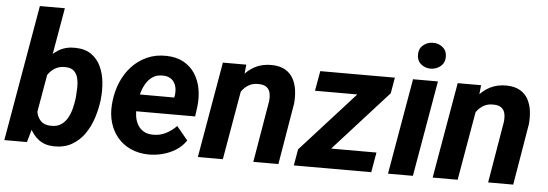

<svg xmlns="http://www.w3.org/2000/svg" viewBox="-49 -897 3006 1054"><g transform="rotate(5 1453.5 -370.0)"><path d="M131.8 -750H269.5L158.7 -113.3L126 0H1.5ZM509.8 -272.5 508.8 -261.7Q502.4 -212.9 486.6 -164.1Q470.7 -115.2 442.6 -75.4Q414.6 -35.6 372.8 -12Q331.1 11.7 273.9 10.3Q223.6 8.8 190.9 -16.4Q158.2 -41.5 140.1 -80.8Q122.1 -120.1 115.7 -165.3Q109.4 -210.4 110.8 -252L113.3 -274.9Q121.1 -318.8 139.2 -365.7Q157.2 -412.6 185.8 -452.1Q214.4 -491.7 254.2 -515.9Q293.9 -540 345.7 -538.6Q400.4 -537.6 434.8 -513.2Q469.2 -488.8 487.3 -449.5Q505.4 -410.2 510 -363.8Q514.6 -317.4 509.8 -272.5ZM371.6 -262.2 372.6 -272.9Q374.5 -294.9 375.2 -321.3Q376 -347.7 370.6 -371.6Q365.2 -395.5 349.6 -411.4Q334 -427.2 303.7 -428.2Q273.9 -429.7 251.7 -418.9Q229.5 -408.2 213.9 -389.2Q198.2 -370.1 188.5 -345.9Q178.7 -321.8 174.3 -295.9L165 -231.4Q163.1 -200.7 168.5 -170.9Q173.8 -141.1 192.6 -121.3Q211.4 -101.6 248 -100.6Q281.7 -99.1 304.2 -114Q326.7 -128.9 340.3 -153.3Q354 -177.7 361.1 -206.8Q368.2 -235.8 371.6 -262.2Z M795.4 9.8Q741.2 8.8 697.8 -11Q654.3 -30.8 625.2 -65.4Q596.2 -100.1 582.5 -146Q568.8 -191.9 572.8 -244.6L574.7 -264.6Q580.6 -319.8 601.6 -369.6Q622.6 -419.4 657.7 -457.8Q692.9 -496.1 741 -517.8Q789.1 -539.6 848.1 -538.1Q903.3 -537.1 942.4 -515.6Q981.4 -494.1 1005.4 -458Q1029.3 -421.9 1038.1 -375.7Q1046.9 -329.6 1041.5 -279.3L1033.7 -220.7H625.5L640.6 -314.5L910.2 -314L912.6 -326.2Q916.5 -353 910.2 -376.2Q903.8 -399.4 886.2 -413.6Q868.7 -427.7 839.4 -428.7Q805.7 -429.7 782.7 -414.6Q759.8 -399.4 745.1 -374.5Q730.5 -349.6 722.7 -320.6Q714.8 -291.5 711.4 -264.6L709.5 -245.1Q707 -219.2 710.9 -193.6Q714.8 -168 726.3 -147.5Q737.8 -127 758.1 -114.3Q778.3 -101.6 809.1 -100.6Q848.1 -99.6 881.1 -116Q914.1 -132.3 940.4 -159.7L1002 -85.4Q980 -52.2 946 -31Q912.1 -9.8 873 0.2Q834 10.3 795.4 9.8Z M1276.4 -407.7 1205.6 0H1067.9L1159.7 -528.3H1288.6ZM1235.8 -282.7 1201.7 -281.7Q1207 -329.1 1223.1 -375.5Q1239.3 -421.9 1267.3 -459.2Q1295.4 -496.6 1336.2 -518.1Q1377 -539.6 1431.2 -538.6Q1475.1 -537.1 1503.7 -520.3Q1532.2 -503.4 1547.6 -475.1Q1563 -446.8 1567.6 -411.1Q1572.3 -375.5 1568.4 -336.9L1511.7 0H1373.5L1430.7 -338.4Q1433.6 -364.3 1429.2 -384.3Q1424.8 -404.3 1409.9 -416Q1395 -427.7 1366.7 -428.2Q1335.4 -429.2 1312.7 -416.5Q1290 -403.8 1274.4 -382.3Q1258.8 -360.8 1249.5 -335Q1240.2 -309.1 1235.8 -282.7Z M2042.5 -109.9 2023.4 0H1633.3L1652.3 -109.9ZM2092.3 -440.9 1693.4 0H1596.7L1612.3 -89.8L2009.3 -528.3H2107.4ZM2059.1 -528.3 2040 -418.5H1676.8L1696.3 -528.3Z M2344.7 -528.3 2252.9 0H2115.7L2207.5 -528.3ZM2222.7 -663.6Q2221.7 -696.8 2244.4 -716.8Q2267.1 -736.8 2299.3 -737.3Q2330.1 -737.8 2353 -719Q2376 -700.2 2376 -668.5Q2377 -635.3 2354 -615.2Q2331.1 -595.2 2299.3 -594.7Q2268.6 -594.2 2245.8 -612.8Q2223.1 -631.3 2222.7 -663.6Z M2570.3 -407.7 2499.5 0H2361.8L2453.6 -528.3H2582.5ZM2529.8 -282.7 2495.6 -281.7Q2501 -329.1 2517.1 -375.5Q2533.2 -421.9 2561.3 -459.2Q2589.4 -496.6 2630.1 -518.1Q2670.9 -539.6 2725.1 -538.6Q2769 -537.1 2797.6 -520.3Q2826.2 -503.4 2841.6 -475.1Q2856.9 -446.8 2861.6 -411.1Q2866.2 -375.5 2862.3 -336.9L2805.7 0H2667.5L2724.6 -338.4Q2727.5 -364.3 2723.1 -384.3Q2718.8 -404.3 2703.9 -416Q2689 -427.7 2660.6 -428.2Q2629.4 -429.2 2606.7 -416.5Q2584 -403.8 2568.4 -382.3Q2552.7 -360.8 2543.5 -335Q2534.2 -309.1 2529.8 -282.7Z"/></g></svg>

Font: Roboto
Style: Bold Italic
Weight: 700
Italic angle: -12°
Designer: Christian Robertson
Foundry: Google
Version: Version 3.0